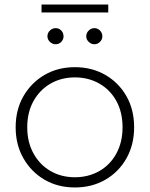

<svg xmlns="http://www.w3.org/2000/svg" viewBox="-20 -822 660 846"><path d="M310 4Q235 4 176.5 -30Q118 -64 83.5 -124Q49 -184 49 -261Q49 -339 83.5 -398.5Q118 -458 176.5 -492Q235 -526 310 -526Q385 -526 444 -492Q503 -458 537 -398.5Q571 -339 571 -261Q571 -184 537 -124Q503 -64 444 -30Q385 4 310 4ZM310 -41Q370 -41 418 -68.5Q466 -96 493 -146Q520 -196 520 -261Q520 -327 493 -376.5Q466 -426 418 -453.5Q370 -481 310 -481Q250 -481 202.5 -453.5Q155 -426 127.5 -376.5Q100 -327 100 -261Q100 -196 127.5 -146Q155 -96 202.5 -68.5Q250 -41 310 -41ZM396 -627Q382 -627 371 -637.5Q360 -648 360 -662Q360 -677 371 -687.5Q382 -698 396 -698Q410 -698 420.5 -687.5Q431 -677 431 -662Q431 -648 420.5 -637.5Q410 -627 396 -627ZM225 -627Q211 -627 200 -637.5Q189 -648 189 -662Q189 -677 200 -687.5Q211 -698 225 -698Q240 -698 250 -687.5Q260 -677 260 -662Q260 -648 250 -637.5Q240 -627 225 -627ZM163 -767V-802H457V-767Z"/></svg>

Font: Montserrat Thin Light
Style: Regular
Weight: 300
Version: Version 9.000